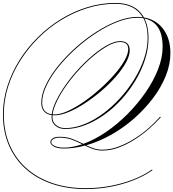

<svg xmlns="http://www.w3.org/2000/svg" viewBox="-100 -926 1180 1307"><path d="M335 85Q289 85 266 71Q243 57 243 41Q243 27 258.5 16Q274 5 306 5Q356 5 394.5 20.5Q433 36 468 53Q545 25 622 -27.5Q699 -80 768 -149.5Q837 -219 891 -297Q945 -375 976 -454.5Q1007 -534 1007 -607Q1007 -774 883 -800Q911 -746 911 -667Q911 -595 887.5 -521.5Q864 -448 822.5 -378.5Q781 -309 726.5 -249Q672 -189 608.5 -144Q545 -99 477.5 -73.5Q410 -48 344 -48Q303 -48 277 -70Q251 -92 251 -128Q251 -135 252 -142Q181 -153 181 -227Q181 -283 211.5 -347Q242 -411 295 -476.5Q348 -542 415 -602Q482 -662 555.5 -709Q629 -756 701 -783.5Q773 -811 835 -811Q854 -811 872 -808Q818 -900 686 -900Q589 -900 495.5 -871Q402 -842 317 -790Q232 -738 161 -667Q90 -596 37 -512Q-16 -428 -45 -335.5Q-74 -243 -74 -147Q-74 -33 -34.5 59.5Q5 152 78.5 218Q152 284 254.5 319.5Q357 355 484 355Q569 355 651.5 339.5Q734 324 807 295.5Q880 267 935 228L938 233Q882 272 808.5 301Q735 330 652 345.5Q569 361 484 361Q356 361 252 325Q148 289 74 222.5Q0 156 -40 62Q-80 -32 -80 -147Q-80 -244 -50.5 -337.5Q-21 -431 32 -515.5Q85 -600 157 -671.5Q229 -743 314.5 -795.5Q400 -848 494.5 -877Q589 -906 686 -906Q825 -906 880 -807Q963 -793 1011.5 -728Q1060 -663 1060 -564Q1060 -488 1028.5 -409.5Q997 -331 941.5 -257.5Q886 -184 813.5 -120Q741 -56 657.5 -9Q574 38 487 63Q513 75 539 84Q565 93 595 93Q651 93 707 72Q763 51 814.5 18.5Q866 -14 908.5 -51Q951 -88 980 -121L988 -130H996L988 -121Q956 -85 911.5 -46.5Q867 -8 815 25Q763 58 707.5 78.5Q652 99 597 99Q564 99 535 89Q506 79 478 65Q404 85 335 85ZM257 -128Q257 -95 281.5 -74.5Q306 -54 345 -54Q407 -54 472.5 -80Q538 -106 600.5 -152Q663 -198 718 -258.5Q773 -319 815 -387.5Q857 -456 881 -527.5Q905 -599 905 -667Q905 -748 876 -802Q857 -805 835 -805Q774 -805 703 -778Q632 -751 559 -704Q486 -657 419.5 -597.5Q353 -538 300.5 -473.5Q248 -409 217.5 -345.5Q187 -282 187 -227Q187 -158 252 -148Q258 -192 284.5 -245Q311 -298 351 -354Q391 -410 439.5 -462Q488 -514 538.5 -555.5Q589 -597 635.5 -621.5Q682 -646 718 -646Q783 -646 783 -583Q783 -547 757.5 -500.5Q732 -454 688.5 -404Q645 -354 590.5 -307.5Q536 -261 478.5 -223.5Q421 -186 367.5 -163.5Q314 -141 272 -141Q264 -141 258 -142Q257 -135 257 -128ZM718 -640Q683 -640 637.5 -615.5Q592 -591 542 -550Q492 -509 444 -457.5Q396 -406 356 -350.5Q316 -295 290 -242.5Q264 -190 258 -148Q265 -147 272 -147Q310 -147 361 -170Q412 -193 468.5 -232Q525 -271 579 -319Q633 -367 677 -417Q721 -467 747 -513Q773 -559 773 -592Q773 -640 718 -640ZM249 41Q249 57 273.5 68Q298 79 335 79Q393 79 460 56Q426 39 389 25Q352 11 306 11Q281 11 265 19.5Q249 28 249 41Z"/></svg>

Font: Ballet 72pt
Style: Regular
Weight: 400
Designer: Maximiliano R. Sproviero
Foundry: Omnibus-Type
Version: Version 1.100; ttfautohint (v1.8.3)